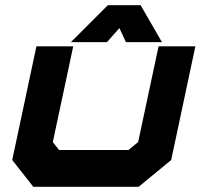

<svg xmlns="http://www.w3.org/2000/svg" viewBox="-20 -718 776 738"><path d="M108 0 27 -103 120 -540H261.5L183 -172L207 -141.5H474L511 -172L589.5 -540H731L638 -103L513 0ZM394.5 -698H520.5L602.5 -556H464L439 -610L391 -556H252.5Z"/></svg>

Font: Tourney Expanded Black
Style: Italic
Weight: 900
Width: 7
Italic angle: -12°
Designer: Tyler Finck
Foundry: Etcetera Type Co
Version: Version 1.010; ttfautohint (v1.8.3)